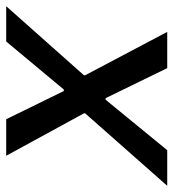

<svg xmlns="http://www.w3.org/2000/svg" viewBox="-19 -570 560 620"><g transform="rotate(-90 261.0 -260.0)"><path d="M-29 0H86L249 -199H254L351 0H468L328 -265V-269L551 -520H437L282 -334H277L186 -520H68L205 -269V-265Z"/></g></svg>

Font: Fixel Display 20240404 Medium
Style: Italic
Weight: 500
Italic angle: -10°
Designer: AlfaBravo + MacPaw
Foundry: Kyrylo Tkachov, Marchela Mozhyna, Serhii Makarenko, Maria Weinstein, Zakhar Kryvoshyya
Version: Version 1.211;Glyphs 3.2 (3225)